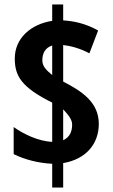

<svg xmlns="http://www.w3.org/2000/svg" viewBox="-20 -779 506 857"><path d="M213 -48V58H262V-51C363 -68 421 -136 421 -226C421 -325 342 -373 262 -415V-578C295 -574 336 -564 379 -541L418 -643C360 -675 309 -685 262 -688V-759H213V-686C117 -671 46 -608 46 -518C46 -441 74 -390 213 -321V-146C152 -148 84 -181 41 -212V-91C92 -66 152 -51 213 -48ZM213 -576V-444C184 -468 169 -484 169 -510C169 -543 183 -566 213 -576ZM262 -153V-291C281 -270 302 -248 302 -223C302 -190 290 -166 262 -153Z"/></svg>

Font: Noto Sans Malayalam ExtraCondensed
Style: Bold
Weight: 700
Width: 2
Designer: Jelle Bosma - Monotype Design Team
Foundry: Monotype Imaging Inc.
Version: Version 2.104